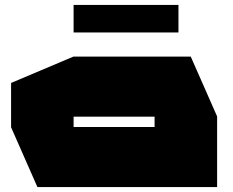

<svg xmlns="http://www.w3.org/2000/svg" viewBox="-20 -760 947 780"><path d="M279 -286V-530H755L862 -287V-286ZM132 0 25 -243V-244H608V0ZM25 -244V-423L278 -530H279V-244ZM608 0V-286H862V0ZM279 -628V-740H705V-628Z"/></svg>

Font: Foldit Black
Style: Regular
Weight: 900
Version: Version 1.003